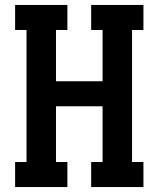

<svg xmlns="http://www.w3.org/2000/svg" viewBox="-20 -755 640 775"><path d="M41 0V-101H87V-634H41V-735H252V-634H206V-427H394V-634H348V-735H559V-634H513V-101H559V0H348V-101H394V-326H206V-101H252V0Z"/></svg>

Font: Iosevka Curly Slab Extended
Style: Bold
Weight: 700
Width: 7
Monospace: yes
Designer: Belleve Invis
Foundry: Belleve Invis
Version: Version 11.1.0; ttfautohint (v1.8.3)